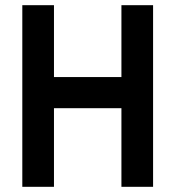

<svg xmlns="http://www.w3.org/2000/svg" viewBox="-20 -720 676 740"><path d="M66 0V-700H188V-423H448V-700H570V0H448V-303H188V0Z"/></svg>

Font: Cabin Condensed
Style: Bold
Weight: 700
Width: 3
Designer: Pablo Impallari
Foundry: Pablo Impallari. http://www.impallari.com Igino Marini. http://www.ikern.com
Version: Version 3.001; ttfautohint (v1.8.3)